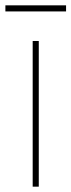

<svg xmlns="http://www.w3.org/2000/svg" viewBox="-23 -699 267 719"><path d="M0 0ZM122.2 0H99.4V-545.5H122.2ZM224.4 -656.2H-2.8V-679H224.4Z"/></svg>

Font: Linik Sans Thin
Style: Regular
Weight: 100
Designer: Fonts by Rasmus Andersson / Changes by Cristiano Sobral with parts from Marc Monis
Foundry: rsms
Version: Version 3.020; ttfautohint (v1.6)